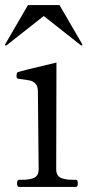

<svg xmlns="http://www.w3.org/2000/svg" viewBox="-29 -735 366 755"><path d="M46 0Q38 0 38 -14Q38 -28 46 -28H59Q88 -28 105.5 -36Q123 -44 123 -70L120 -375Q120 -396 110.5 -406Q101 -416 88.5 -418.5Q76 -421 45 -425Q39 -426 37.5 -428Q36 -430 36 -437Q36 -442 37 -446Q38 -450 41 -451Q56 -457 193 -489L192 -70Q192 -44 209.5 -36Q227 -28 257 -28H270Q277 -28 277 -14Q277 0 270 0ZM-9 -559 -8 -562 81 -715H205L294 -562L295 -559Q295 -556 292 -556Q290 -556 289 -557L143 -672L-3 -557Q-4 -556 -6 -556Q-9 -556 -9 -559Z"/></svg>

Font: Shippori Mincho
Style: Regular
Weight: 400
Designer: FONTDASU
Foundry: FONTDASU / Google Inc. / but / Adobe
Version: Version 3.110; ttfautohint (v1.8.3)